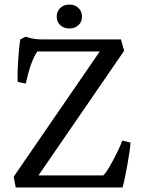

<svg xmlns="http://www.w3.org/2000/svg" viewBox="-20 -823 627 843"><path d="M58 -463Q57 -473 57 -493.5Q57 -514 60.5 -568Q64 -622 69 -650L93 -662Q123 -650 164 -650H511L525 -600L149 -53H434Q450 -69 478.5 -123Q507 -177 517 -206L553 -197Q552 -170 539 -98Q526 -26 518 0H49L40 -47L418 -597H144Q115 -556 93 -456ZM244.5 -712.5Q229 -727 229 -750Q229 -773 244.5 -788Q260 -803 284.5 -803Q309 -803 324.5 -788Q340 -773 340 -750Q340 -727 324.5 -712.5Q309 -698 284.5 -698Q260 -698 244.5 -712.5Z"/></svg>

Font: Buenard
Style: Regular
Weight: 400
Designer: Gustavo Ibarra
Foundry: FontFuror
Version: Version 1.001 2011